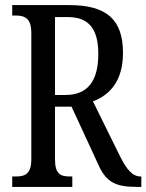

<svg xmlns="http://www.w3.org/2000/svg" viewBox="-20 -734 575 754"><path d="M28 0H264V-41H255C219 -41 196 -49 196 -108V-315H261L365 -90C397 -16 436 0 520 0H535V-41H532C500 -41 477 -69 451 -121L345 -336C409 -360 463 -414 463 -526C463 -657 399 -714 252 -714H28V-673H42C75 -673 103 -664 103 -605V-108C103 -49 76 -41 42 -41H28ZM237 -361H196V-667H246C331 -667 366 -618 366 -522C366 -418 326 -361 237 -361Z"/></svg>

Font: Noto Serif Myanmar ExtCond
Style: Regular
Weight: 400
Width: 2
Designer: Ben Mitchell and the Monotype Design Team
Foundry: Monotype Imaging Inc.
Version: Version 2.106